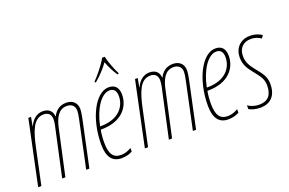

<svg xmlns="http://www.w3.org/2000/svg" viewBox="-97 -1115 2220 1473"><g transform="rotate(-20 1012.5 -378.0)"><path d="M6 0H32L94 -291C120 -413 151 -511 235 -511C274 -511 295 -489 295 -451C295 -439 294 -422 290 -405L202 0H228L311 -379C327 -450 357 -511 424 -511C462 -511 489 -491 489 -450C489 -434 486 -414 480 -386L398 0H424L506 -385C510 -404 515 -435 515 -453C515 -510 475 -536 428 -536C377 -536 340 -509 319 -465H317C314 -510 286 -536 237 -536C190 -536 152 -507 128 -455H126L139 -526H117Z M690 -614 689 -606H699C744 -643 784 -688 812 -727C827 -683 853 -637 873 -606H883L884 -614C867 -645 836 -725 828 -766H807C779 -715 727 -652 690 -614ZM685 10C724 10 753 0 774 -12V-41C749 -26 721 -15 690 -15C627 -15 599 -55 599 -147C599 -186 602 -220 608 -251H614C786 -251 854 -354 854 -447C854 -511 822 -536 775 -536C667 -536 572 -355 572 -142C572 -38 612 10 685 10ZM617 -276H612C638 -407 704 -511 774 -511C810 -511 827 -487 827 -446C827 -366 770 -276 617 -276Z M877 0H903L965 -291C991 -413 1022 -511 1106 -511C1145 -511 1166 -489 1166 -451C1166 -439 1165 -422 1161 -405L1073 0H1099L1182 -379C1198 -450 1228 -511 1295 -511C1333 -511 1360 -491 1360 -450C1360 -434 1357 -414 1351 -386L1269 0H1295L1377 -385C1381 -404 1386 -435 1386 -453C1386 -510 1346 -536 1299 -536C1248 -536 1211 -509 1190 -465H1188C1185 -510 1157 -536 1108 -536C1061 -536 1023 -507 999 -455H997L1010 -526H988Z M1556 10C1595 10 1624 0 1645 -12V-41C1620 -26 1592 -15 1561 -15C1498 -15 1470 -55 1470 -147C1470 -186 1473 -220 1479 -251H1485C1657 -251 1725 -354 1725 -447C1725 -511 1693 -536 1646 -536C1538 -536 1443 -355 1443 -142C1443 -38 1483 10 1556 10ZM1488 -276H1483C1509 -407 1575 -511 1645 -511C1681 -511 1698 -487 1698 -446C1698 -366 1641 -276 1488 -276Z M1818 10C1901 10 1951 -40 1951 -135C1951 -197 1924 -228 1879 -284C1844 -327 1826 -361 1826 -408C1826 -470 1864 -511 1926 -511C1967 -511 1992 -497 2009 -485L2025 -508C2004 -521 1975 -536 1928 -536C1847 -536 1799 -479 1799 -406C1799 -344 1828 -305 1861 -264C1903 -212 1924 -184 1924 -134C1924 -58 1891 -15 1818 -15C1778 -15 1745 -29 1726 -43V-12C1742 -2 1775 10 1818 10Z"/></g></svg>

Font: Noto Sans ExtraCondensed Thin
Style: Italic
Weight: 100
Width: 2
Italic angle: -12°
Designer: Monotype Design Team
Foundry: Monotype Imaging Inc.
Version: Version 2.013